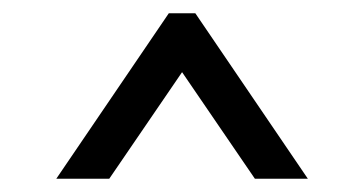

<svg xmlns="http://www.w3.org/2000/svg" viewBox="-20 -730 550 290"><path d="M255 -621 145 -460H65L235 -710H275L445 -460H365Z"/></svg>

Font: renner_400book
Style: Book
Weight: 400
Version: Version 003.000 ; ttfautohint (v0.97) -l 8 -r 50 -G 200 -x 1